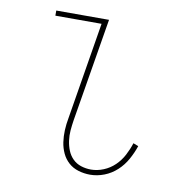

<svg xmlns="http://www.w3.org/2000/svg" viewBox="-66 -592 632 663"><g transform="rotate(10 250.0 -261.0)"><path d="M292 8Q271 8 251 2Q231 -4 216.5 -17Q202 -30 193.5 -48Q185 -66 182 -86.5Q179 -107 180 -128.5Q181 -150 185 -171L241 -512H79V-530H264L204 -168Q201 -149 199.5 -131Q198 -113 200.5 -95Q203 -77 209.5 -61Q216 -45 228 -33Q240 -21 257 -15.5Q274 -10 292 -10Q314 -10 336 -19Q358 -28 375 -44.5Q392 -61 403 -82Q414 -103 421 -125L439 -118Q431 -94 418 -70.5Q405 -47 385.5 -29Q366 -11 341.5 -1.5Q317 8 292 8Z"/></g></svg>

Font: Iosevka Slab Thin
Style: Italic
Weight: 100
Italic angle: -9°
Monospace: yes
Designer: Belleve Invis
Foundry: Belleve Invis
Version: Version 11.1.1; ttfautohint (v1.8.3)